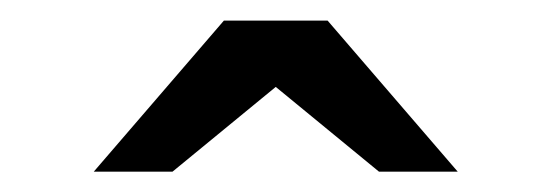

<svg xmlns="http://www.w3.org/2000/svg" viewBox="-20 -798 540 188"><path d="M199.2 -777.8H300.8L428.2 -629.9H351.1L250 -712.9L148.9 -629.9H71.8Z"/></svg>

Font: BIZ UDPMincho
Style: Bold
Weight: 700
Designer: TypeBank Co., Ltd.
Foundry: Morisawa Inc.
Version: Version 1.06